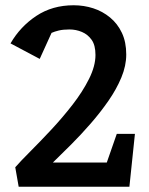

<svg xmlns="http://www.w3.org/2000/svg" viewBox="-20 -710 567 730"><path d="M51 0 38 -74Q58 -97 95 -134Q132 -171 174.5 -216.5Q217 -262 255.5 -311.5Q294 -361 318.5 -410Q343 -459 343 -501Q343 -538 328.5 -558.5Q314 -579 291.5 -588.5Q269 -598 244 -598Q220 -598 203.5 -594Q187 -590 176 -585L131 -486L20 -545Q57 -609 118 -649.5Q179 -690 260 -690Q299 -690 334.5 -678.5Q370 -667 398.5 -643.5Q427 -620 443.5 -585Q460 -550 460 -503Q460 -460 441.5 -415.5Q423 -371 392.5 -327Q362 -283 325 -240.5Q288 -198 250.5 -160.5Q213 -123 181 -92H386L424 -201H493L472 0Z"/></svg>

Font: Kreon Medium
Style: Regular
Weight: 500
Version: Version 2.002